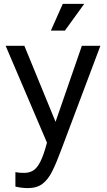

<svg xmlns="http://www.w3.org/2000/svg" viewBox="-20 -735 547 985"><path d="M122 230Q106 230 87.5 227.5Q69 225 59 222V148Q68 150 79.5 151Q91 152 104 152Q130 152 150 140Q170 128 187 94.5Q204 61 221 -3L9 -500H105L265 -110L400 -500H495L294 34Q270 99 248.5 142.5Q227 186 198 208Q169 230 122 230ZM313 -578H241L302 -715H412Z"/></svg>

Font: Inclusive Sans
Style: Regular
Weight: 400
Designer: Olivia King
Foundry: Olivia King
Version: Version 2.004